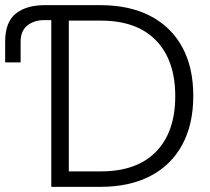

<svg xmlns="http://www.w3.org/2000/svg" viewBox="-20 -725 815 745"><path d="M179 0V-705H369Q483 -705 563.5 -663Q644 -621 687 -542.5Q730 -464 730 -353Q730 -242 687 -163Q644 -84 563.5 -42Q483 0 369 0ZM247 -42 230 -60H371Q511 -60 585.5 -136.5Q660 -213 660 -352Q660 -491 585.5 -568Q511 -645 371 -645H230L247 -662ZM0 -483V-563Q0 -640 41.5 -672.5Q83 -705 153 -705H268V-647H153Q112 -647 86 -626Q60 -605 60 -563V-483Z"/></svg>

Font: TikTok Sans Light
Style: Regular
Weight: 300
Version: Version 4.000